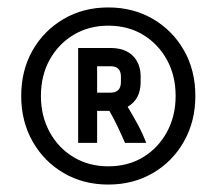

<svg xmlns="http://www.w3.org/2000/svg" viewBox="-20 -737 583 516"><path d="M271 -241Q204 -241 151 -272Q98 -303 67.5 -357Q37 -411 37 -479Q37 -548 67.5 -601.5Q98 -655 151 -686Q204 -717 271 -717Q338 -717 391 -686Q444 -655 474.5 -601.5Q505 -548 505 -479Q505 -411 474.5 -357Q444 -303 391 -272Q338 -241 271 -241ZM271 -290Q324 -290 364.5 -314.5Q405 -339 428.5 -382Q452 -425 452 -479Q452 -534 428.5 -576.5Q405 -619 364.5 -643.5Q324 -668 271 -668Q219 -668 178 -643.5Q137 -619 113.5 -576.5Q90 -534 90 -479Q90 -425 113.5 -382Q137 -339 178 -314.5Q219 -290 271 -290ZM190 -353V-608H277Q316 -608 337 -587Q358 -566 358 -531V-517Q358 -470 323 -450Q337 -427 350 -403Q363 -379 373 -353H316Q306 -376 296 -397Q286 -418 274 -439H241V-353ZM277 -559H241V-488H277Q305 -488 305 -517V-531Q305 -559 277 -559Z"/></svg>

Font: Inria Sans
Style: Regular
Weight: 400
Designer: Black Foundry Team
Foundry: Black Foundry
Version: Version 1.2; ttfautohint (v1.8.3)